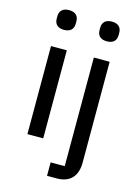

<svg xmlns="http://www.w3.org/2000/svg" viewBox="-138 -816 784 1091"><g transform="rotate(15 254.5 -271.0)"><path d="M334 121H251V200H308C390 200 427 151 427 75V-518H334ZM381 -626C420 -626 437 -647 437 -677V-691C437 -721 420 -742 381 -742C342 -742 325 -721 325 -691V-677C325 -647 342 -626 381 -626ZM129 -626C168 -626 185 -647 185 -677V-691C185 -721 168 -742 129 -742C90 -742 73 -721 73 -691V-677C73 -647 90 -626 129 -626ZM82 0H175V-518H82Z"/></g></svg>

Font: IBM Plex Thai Text
Style: Regular
Weight: 450
Designer: Mike Abbink, Paul van der Laan, Pieter van Rosmalen, Ben Mitchell, Mark Frömberg
Foundry: Bold Monday
Version: Version 1.0